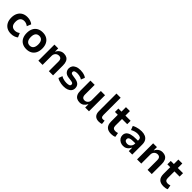

<svg xmlns="http://www.w3.org/2000/svg" viewBox="479 -2463 4231 4231"><g transform="rotate(45 2594.0 -347.5)"><path d="M296 10Q221 10 166.5 -21.5Q112 -53 82 -111Q52 -169 52 -250Q52 -330 82 -389Q112 -448 167 -479.5Q222 -511 296 -511Q349 -511 394 -495.5Q439 -480 468 -455L428 -357Q403 -377 373 -388.5Q343 -400 312 -400Q250 -400 216.5 -363Q183 -326 183 -249Q183 -173 217 -137Q251 -101 311 -101Q343 -101 372.5 -112.5Q402 -124 425 -142L466 -45Q437 -20 393 -5Q349 10 296 10Z M776 10Q700 10 645 -21.5Q590 -53 561 -111.5Q532 -170 532 -251Q532 -332 561 -390Q590 -448 645 -479.5Q700 -511 775 -511Q852 -511 906 -479.5Q960 -448 989.5 -390Q1019 -332 1019 -251Q1019 -170 990 -111.5Q961 -53 906.5 -21.5Q852 10 776 10ZM775 -99Q831 -99 861.5 -138Q892 -177 892 -252Q892 -326 862 -364Q832 -402 776 -402Q719 -402 689 -364Q659 -326 659 -252Q659 -177 689.5 -138Q720 -99 775 -99Z M1146 0V-501H1264V-403H1269Q1291 -452 1334.5 -481.5Q1378 -511 1434 -511Q1488 -511 1526 -489.5Q1564 -468 1584 -423.5Q1604 -379 1604 -310V0H1473V-303Q1473 -336 1464 -357.5Q1455 -379 1436.5 -390Q1418 -401 1390 -401Q1358 -401 1332.5 -386Q1307 -371 1292 -344.5Q1277 -318 1277 -286V0Z M1939 10Q1897 10 1857.5 3.5Q1818 -3 1785.5 -14.5Q1753 -26 1729 -44L1763 -135Q1789 -118 1817.5 -108Q1846 -98 1875 -94Q1904 -90 1930 -90Q1981 -90 2008.5 -102Q2036 -114 2036 -143Q2036 -167 2020.5 -178.5Q2005 -190 1970 -195L1877 -208Q1807 -218 1772.5 -258.5Q1738 -299 1738 -353Q1738 -399 1761.5 -434Q1785 -469 1833 -490Q1881 -511 1953 -511Q1988 -511 2023.5 -504.5Q2059 -498 2089 -486Q2119 -474 2138 -457L2101 -368Q2082 -384 2057 -393Q2032 -402 2005.5 -406.5Q1979 -411 1953 -411Q1906 -411 1879.5 -398Q1853 -385 1853 -356Q1853 -333 1867.5 -322Q1882 -311 1916 -306L2004 -292Q2080 -279 2115.5 -241.5Q2151 -204 2151 -143Q2151 -97 2125 -62.5Q2099 -28 2051.5 -9Q2004 10 1939 10Z M2438 10Q2386 10 2347.5 -11Q2309 -32 2288.5 -76Q2268 -120 2268 -186V-501H2400V-197Q2400 -166 2409 -143.5Q2418 -121 2436.5 -110Q2455 -99 2483 -99Q2513 -99 2538 -114Q2563 -129 2577.5 -155Q2592 -181 2592 -211V-501H2723V0H2605V-98H2599Q2576 -49 2536 -19.5Q2496 10 2438 10Z M3035 10Q2957 10 2916 -32.5Q2875 -75 2875 -158V-705H3006V-167Q3006 -144 3011.5 -127.5Q3017 -111 3029.5 -101.5Q3042 -92 3062 -92Q3076 -92 3088.5 -93.5Q3101 -95 3113 -98L3123 -5Q3100 3 3080.5 6.5Q3061 10 3035 10Z M3419 10Q3322 10 3274.5 -39Q3227 -88 3227 -183V-395H3138V-501H3235V-641H3358V-501H3520V-395H3358V-188Q3358 -142 3379.5 -121Q3401 -100 3442 -100Q3460 -100 3479 -104Q3498 -108 3514 -114L3532 -13Q3508 -1 3479 4.5Q3450 10 3419 10Z M3792 10Q3743 10 3702.5 -11.5Q3662 -33 3639 -68.5Q3616 -104 3616 -149Q3616 -201 3646.5 -236Q3677 -271 3738 -288Q3799 -305 3891 -305H3962V-223H3905Q3863 -223 3833 -220Q3803 -217 3783 -209Q3763 -201 3753 -187.5Q3743 -174 3743 -153Q3743 -119 3767.5 -103Q3792 -87 3828 -87Q3858 -87 3885 -103Q3912 -119 3928 -146Q3944 -173 3944 -205V-327Q3944 -373 3915.5 -391Q3887 -409 3832 -409Q3795 -409 3755.5 -398.5Q3716 -388 3670 -363L3634 -455Q3669 -474 3704.5 -486Q3740 -498 3779 -504.5Q3818 -511 3859 -511Q3923 -511 3971 -490Q4019 -469 4045.5 -425Q4072 -381 4072 -311V0H3964V-102H3958Q3943 -70 3920 -44.5Q3897 -19 3866 -4.5Q3835 10 3792 10Z M4222 0V-501H4340V-403H4345Q4367 -452 4410.5 -481.5Q4454 -511 4510 -511Q4564 -511 4602 -489.5Q4640 -468 4660 -423.5Q4680 -379 4680 -310V0H4549V-303Q4549 -336 4540 -357.5Q4531 -379 4512.5 -390Q4494 -401 4466 -401Q4434 -401 4408.5 -386Q4383 -371 4368 -344.5Q4353 -318 4353 -286V0Z M5052 10Q4955 10 4907.5 -39Q4860 -88 4860 -183V-395H4771V-501H4868V-641H4991V-501H5153V-395H4991V-188Q4991 -142 5012.5 -121Q5034 -100 5075 -100Q5093 -100 5112 -104Q5131 -108 5147 -114L5165 -13Q5141 -1 5112 4.5Q5083 10 5052 10Z"/></g></svg>

Font: Nunito Sans 7pt SemiCondensed
Style: Bold
Weight: 700
Width: 4
Designer: Vernon Adams
Foundry: Vernon Adams
Version: Version 3.101;gftools[0.9.27]